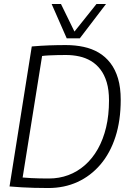

<svg xmlns="http://www.w3.org/2000/svg" viewBox="-20 -937 656 967"><path d="M223 10Q183 10 151.5 9Q120 8 90.5 6.5Q61 5 28 2L140 -703Q186 -707 227 -708.5Q268 -710 312 -710Q359 -710 401 -701Q443 -692 477 -672Q511 -652 536 -619.5Q561 -587 574.5 -541.5Q588 -496 588 -434Q588 -330 561.5 -248Q535 -166 486 -108.5Q437 -51 370.5 -20.5Q304 10 223 10ZM226 -38Q278 -38 324 -55Q370 -72 408 -105.5Q446 -139 473 -187Q500 -235 514.5 -296Q529 -357 529 -431Q529 -484 517.5 -522.5Q506 -561 485.5 -587.5Q465 -614 438 -630Q411 -646 379 -653Q347 -660 312 -660Q291 -660 268.5 -659.5Q246 -659 226 -658Q206 -657 192 -655L94 -43Q117 -41 137.5 -40Q158 -39 179.5 -38.5Q201 -38 226 -38ZM514 -917 382 -744H316L240 -917H287L355 -778L466 -917Z"/></svg>

Font: Georama ExtraCondensed Thin Light
Style: Italic
Weight: 300
Italic angle: -9°
Version: Version 1.001